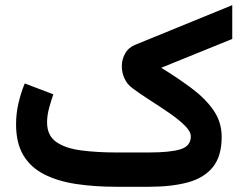

<svg xmlns="http://www.w3.org/2000/svg" viewBox="-20 -715 936 735"><path d="M550.8 0H427.2Q341.8 0 271 -10.7Q200.2 -21.5 148.7 -47.9Q97.2 -74.2 69.3 -120.8Q41.5 -167.5 41.5 -239.3Q41.5 -281.2 51 -321.3Q60.5 -361.3 74.7 -395.5L184.1 -354Q176.3 -331.5 168.2 -302.5Q160.2 -273.4 160.2 -246.6Q160.2 -196.3 195.3 -171.6Q230.5 -147 291 -139.2Q351.6 -131.3 427.2 -131.3H550.3Q631.8 -131.3 671.1 -143.6Q710.4 -155.8 710.4 -192.9Q710.4 -211.9 686.8 -235.1Q663.1 -258.3 627.2 -283Q591.3 -307.6 553.2 -332Q515.1 -356.4 486.3 -377.9Q466.8 -392.1 456.5 -414.8Q446.3 -437.5 446.3 -461.4Q446.3 -487.3 459 -510.3Q471.7 -533.2 497.6 -543.5L869.1 -695.3V-565.9L597.2 -455.6Q660.6 -416.5 713.1 -377.4Q765.6 -338.4 797.1 -293.2Q828.6 -248 828.6 -190.9Q828.6 -117.2 794.9 -75.4Q761.2 -33.7 699 -16.8Q636.7 0 550.8 0Z"/></svg>

Font: Vazirmatn RD UI
Style: Bold
Weight: 700
Designer: Saber Rastikerdar
Foundry: Saber Rastikerdar
Version: Version 33.003